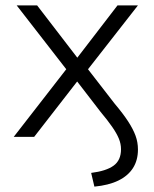

<svg xmlns="http://www.w3.org/2000/svg" viewBox="-20 -509 574 714"><path d="M331 185 319 134Q375 127 402.5 107Q430 87 430 46Q430 26 422 6.5Q414 -13 397 -37.5Q380 -62 354 -93L260 -215H274L107 0H31L240 -269V-234L42 -489H118L274 -286H261L417 -489H493L296 -237V-266L406 -124Q438 -86 456.5 -57.5Q475 -29 484 -4.5Q493 20 493 47Q493 87 474.5 116Q456 145 420 162.5Q384 180 331 185Z"/></svg>

Font: Nunito Sans 10pt Light
Style: Regular
Weight: 300
Designer: Vernon Adams
Foundry: Vernon Adams
Version: Version 3.101;gftools[0.9.27]